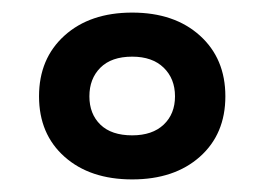

<svg xmlns="http://www.w3.org/2000/svg" viewBox="-20 -728 420 305"><path d="M190 -443Q123 -443 82.5 -479Q42 -515 42 -575Q42 -635 82.5 -671.5Q123 -708 190 -708Q257 -708 297.5 -671.5Q338 -635 338 -575Q338 -515 297.5 -479Q257 -443 190 -443ZM190 -513Q222 -513 240 -530Q258 -547 258 -575Q258 -603 240 -620.5Q222 -638 190 -638Q157 -638 139.5 -620.5Q122 -603 122 -575Q122 -547 139.5 -530Q157 -513 190 -513Z"/></svg>

Font: Asap Semi Expanded ExtraBold
Style: Regular
Weight: 800
Width: 6
Designer: Pablo Cosgaya
Foundry: Omnibus-Type
Version: Version 3.001; ttfautohint (v1.8.4.7-5d5b)